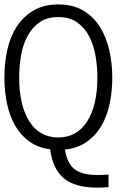

<svg xmlns="http://www.w3.org/2000/svg" viewBox="-36 -668 602 869"><path d="M472.2 -317.9Q472.2 -256.8 460.7 -200.4Q449.2 -144 423.6 -99.6Q397.9 -55.2 356.9 -26.1Q315.9 2.9 257.8 8.8Q269 74.2 303 99.1Q336.9 124 402.8 124Q419.9 124 431.9 123.5Q443.8 123 455.1 122.1V179.2Q440.9 180.2 428 180.7Q415 181.2 402.8 181.2Q303.2 181.2 252.7 138.7Q202.1 96.2 190.9 7.8Q137.2 1 97.7 -27.1Q58.1 -55.2 33 -98.6Q7.8 -142.1 -4.2 -198.5Q-16.1 -254.9 -16.1 -317.9Q-16.1 -381.8 -3.2 -441.4Q9.8 -501 39.3 -546.9Q68.8 -592.8 115.5 -620.4Q162.1 -647.9 228 -647.9Q293.9 -647.9 340.6 -620.4Q387.2 -592.8 416 -546.9Q444.8 -501 458.5 -441.4Q472.2 -381.8 472.2 -317.9ZM404.8 -317.9Q404.8 -366.2 396.5 -414.6Q388.2 -462.9 368.2 -502.4Q348.1 -542 313.5 -566.4Q278.8 -590.8 228 -590.8Q175.8 -590.8 141.8 -566.4Q107.9 -542 87.4 -502.4Q66.9 -462.9 58.8 -414.6Q50.8 -366.2 50.8 -317.9Q50.8 -190.9 96.9 -118.4Q143.1 -45.9 228 -45.9Q312 -45.9 358.4 -118.4Q404.8 -190.9 404.8 -317.9Z"/></svg>

Font: Anonymous Pro
Style: Regular
Weight: 400
Monospace: yes
Designer: Mark Simonson
Version: Version 1.003